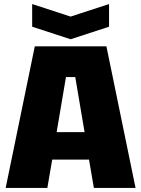

<svg xmlns="http://www.w3.org/2000/svg" viewBox="-20 -929 698 949"><path d="M8 0 152 -700H506L650 0H444L420 -140H238L214 0ZM260 -276H398L352 -548H306ZM519 -909V-797L329 -735L139 -797V-909L329 -847Z"/></svg>

Font: Tektur ExtraBold
Style: Regular
Weight: 800
Designer: Adam Jagosz
Foundry: Adam Jagosz
Version: Version 1.005;gftools[0.9.30]